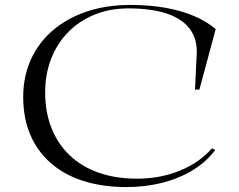

<svg xmlns="http://www.w3.org/2000/svg" viewBox="-20 -743 968 778"><path d="M852 -135Q815 -86 759.5 -52.5Q704 -19 636 -2Q568 15 492 15Q396 15 318.5 -9.5Q241 -34 186 -82Q131 -130 102.5 -197.5Q74 -265 74 -350Q74 -433 105 -501.5Q136 -570 193.5 -619.5Q251 -669 331 -696Q411 -723 508 -723Q585 -723 650 -711.5Q715 -700 766.5 -678Q818 -656 854 -625L788 -380H770L777 -520Q781 -582 750.5 -624Q720 -666 657 -687.5Q594 -709 500 -709Q426 -709 364 -684Q302 -659 257 -613.5Q212 -568 187.5 -505.5Q163 -443 163 -368Q163 -289 188.5 -224.5Q214 -160 262 -114Q310 -68 379 -43.5Q448 -19 535 -19Q628 -19 707.5 -51Q787 -83 839 -142Z"/></svg>

Font: Kalnia SemiExpanded Light
Style: Regular
Weight: 300
Width: 6
Designer: Frida Medrano
Foundry: Frida Medrano
Version: Version 1.105